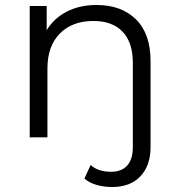

<svg xmlns="http://www.w3.org/2000/svg" viewBox="-20 -550 717 769"><path d="M583 -305V39Q583 113 542.5 156Q502 199 429 199Q396 199 366.5 190.5Q337 182 318 165L343 111Q373 138 425 138Q467 138 489.5 113Q512 88 512 39V-298Q512 -380 471 -423Q430 -466 354 -466Q269 -466 219.5 -415.5Q170 -365 170 -276V0H99V-526H167V-429Q196 -477 247.5 -503.5Q299 -530 367 -530Q466 -530 524.5 -472.5Q583 -415 583 -305Z"/></svg>

Font: Montserrat-Regular
Style: Regular
Weight: 400
Version: Version 7.200